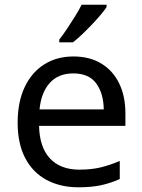

<svg xmlns="http://www.w3.org/2000/svg" viewBox="-20 -786 604 816"><path d="M292 -546Q361 -546 410.5 -516Q460 -486 486.5 -431.5Q513 -377 513 -304V-251H146Q148 -160 192.5 -112.5Q237 -65 317 -65Q368 -65 407.5 -74.5Q447 -84 489 -102V-25Q448 -7 408 1.5Q368 10 313 10Q237 10 178.5 -21Q120 -52 87.5 -113.5Q55 -175 55 -264Q55 -352 84.5 -415Q114 -478 167.5 -512Q221 -546 292 -546ZM291 -474Q228 -474 191.5 -433.5Q155 -393 148 -321H421Q420 -389 389 -431.5Q358 -474 291 -474ZM433 -756Q424 -742 407 -722Q390 -702 369.5 -680.5Q349 -659 328.5 -639.5Q308 -620 290 -606H232V-618Q247 -637 264.5 -663Q282 -689 299 -716.5Q316 -744 327 -766H433Z"/></svg>

Font: Noto Sans Canadian Aboriginal
Style: Regular
Weight: 400
Designer: Monotype Design Team, Typotheque's Kevin King
Foundry: Monotype Imaging Inc.
Version: Version 2.002